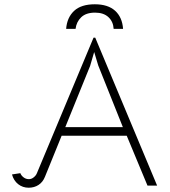

<svg xmlns="http://www.w3.org/2000/svg" viewBox="-20 -868 792 897"><path d="M36 -53 75 -59Q79 -48 90 -39.5Q101 -31 115 -31Q127 -31 137.5 -39.5Q148 -48 152 -58L417 -692H425L714 -1H669L572 -234H268L190 -42Q180 -17 160 -4Q140 9 114 9Q86 9 65 -7.5Q44 -24 36 -53ZM554 -274 439 -562 420 -625 401 -560 285 -274ZM555 -733H511Q509 -767 486.5 -788Q464 -809 424 -809Q382 -809 359.5 -787.5Q337 -766 333 -733H289Q293 -786 326 -817Q359 -848 423 -848Q484 -848 517.5 -818Q551 -788 555 -733Z"/></svg>

Font: Bellota Light
Style: Regular
Weight: 300
Designer: Kemie Guaida
Foundry: Kemie Guaida
Version: Version 4.001